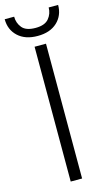

<svg xmlns="http://www.w3.org/2000/svg" viewBox="-141 -932 551 978"><g transform="rotate(-15 134.0 -443.0)"><path d="M163.6 -710.9V0H103.5V-710.9ZM224.6 -885.7H274.4Q274.4 -830.1 236.8 -794.9Q199.2 -759.8 133.8 -759.8Q68.4 -759.8 30.5 -794.9Q-7.3 -830.1 -7.3 -885.7H42.5Q42.5 -852.1 63 -827.1Q83.5 -802.2 133.8 -802.2Q182.6 -802.2 203.6 -827.4Q224.6 -852.5 224.6 -885.7Z"/></g></svg>

Font: Vazirmatn RD UI FD ExtraLight
Style: Regular
Weight: 200
Designer: Saber Rastikerdar
Foundry: Saber Rastikerdar
Version: Version 33.003